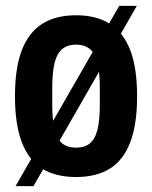

<svg xmlns="http://www.w3.org/2000/svg" viewBox="-20 -591 518 654"><path d="M239 12Q170 12 124 -16.5Q78 -45 54.5 -106Q31 -167 31 -263Q31 -360 54.5 -420.5Q78 -481 124 -510Q170 -539 239 -539Q308 -539 354 -510Q400 -481 423.5 -420.5Q447 -360 447 -263Q447 -167 423.5 -106Q400 -45 354 -16.5Q308 12 239 12ZM239 -88Q268 -88 286 -102.5Q304 -117 312 -149.5Q320 -182 320 -234V-292Q320 -345 312 -377Q304 -409 286 -424Q268 -439 239 -439Q210 -439 192 -424Q174 -409 166 -377Q158 -345 158 -292V-234Q158 -182 166 -149.5Q174 -117 192 -102.5Q210 -88 239 -88ZM33 43 386 -571H446L94 43Z"/></svg>

Font: Archivo Condensed
Style: Bold
Weight: 700
Width: 3
Designer: Hector Gatti
Foundry: Omnibus-Type
Version: Version 2.001